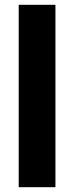

<svg xmlns="http://www.w3.org/2000/svg" viewBox="-20 -780 309 800"><path d="M211 0V-760H58V0Z"/></svg>

Font: Noto Sans Lao Looped Condensed ExtraBold
Style: Regular
Weight: 800
Width: 3
Designer: Mark Frömberg, Ben Mitchell
Foundry: The Fontpad Ltd
Version: Version 1.002